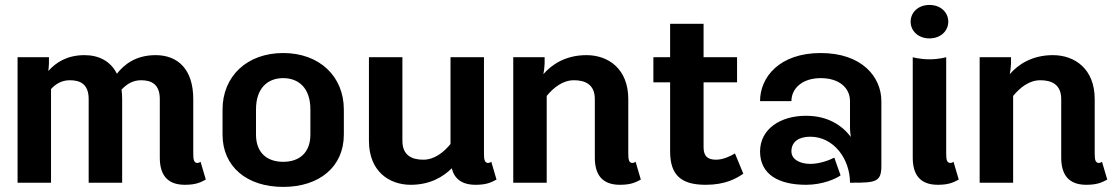

<svg xmlns="http://www.w3.org/2000/svg" viewBox="-20 -728 4448 765"><path d="M600 -508.3C521.7 -508.3 475 -471.7 445.8 -434.2C420.8 -484.2 374.2 -508.3 316.7 -508.3C246.7 -508.3 201.7 -478.3 172.5 -445C173.3 -454.2 175 -464.2 175 -475V-500H50V0H183.3V-373.3C202.5 -394.2 226.7 -408.3 258.3 -408.3C299.2 -408.3 333.3 -393.3 333.3 -333.3V0H466.7V-333.3C466.7 -346.7 465.8 -359.2 464.2 -370.8C484.2 -392.5 509.2 -408.3 541.7 -408.3C582.5 -408.3 616.7 -393.3 616.7 -333.3V-100C616.7 -35 643.3 8.3 716.7 8.3C764.2 8.3 781.7 -3.3 800 -12.5L779.2 -83.3C779.2 -83.3 770 -76.7 762.5 -79.2C753.3 -82.5 750 -90 750 -116.7V-333.3C750 -453.3 687.5 -508.3 600 -508.3Z M1108.3 -516.7C963.3 -516.7 866.7 -423.3 866.7 -291.7V-191.7C866.7 -64.2 963.3 16.7 1108.3 16.7C1253.3 16.7 1350 -64.2 1350 -191.7V-291.7C1350 -423.3 1253.3 -516.7 1108.3 -516.7ZM1108.3 -416.7C1167.5 -416.7 1216.7 -380 1216.7 -291.7V-191.7C1216.7 -120 1173.3 -83.3 1108.3 -83.3C1043.3 -83.3 1000 -120 1000 -191.7V-291.7C1000 -380 1049.2 -416.7 1108.3 -416.7Z M1775 -500V-154.2C1747.5 -120.8 1710.8 -91.7 1666.7 -91.7C1624.2 -91.7 1583.3 -106.7 1583.3 -166.7V-500H1450V-166.7C1450 -46.7 1529.2 8.3 1616.7 8.3C1694.2 8.3 1746.7 -24.2 1780 -57.5C1790 -16.7 1819.2 8.3 1875 8.3C1922.5 8.3 1940 -3.3 1958.3 -12.5L1937.5 -83.3C1937.5 -83.3 1928.3 -76.7 1920.8 -79.2C1911.7 -82.5 1908.3 -90 1908.3 -116.7V-500Z M2158.3 0V-345.8C2185.8 -379.2 2222.5 -408.3 2266.7 -408.3C2309.2 -408.3 2350 -393.3 2350 -333.3V-100C2350 -35 2376.7 8.3 2450 8.3C2497.5 8.3 2515 -3.3 2533.3 -12.5L2512.5 -83.3C2512.5 -83.3 2503.3 -76.7 2495.8 -79.2C2486.7 -82.5 2483.3 -90 2483.3 -116.7V-333.3C2483.3 -453.3 2404.2 -508.3 2316.7 -508.3C2232.5 -508.3 2177.5 -470 2145 -432.5C2147.5 -444.2 2149.2 -458.3 2150 -475V-500H2025V0Z M2650 -125C2650 -29.2 2695 8.3 2791.7 8.3C2869.2 8.3 2911.7 -15.8 2941.7 -35.8L2908.3 -116.7C2890.8 -105.8 2860.8 -91.7 2833.3 -91.7C2799.2 -91.7 2783.3 -105.8 2783.3 -141.7V-400H2916.7V-500H2783.3V-633.3H2650V-500H2583.3V-400H2650Z M3370 -182.5C3335.8 -227.5 3279.2 -266.7 3191.7 -266.7C3090 -266.7 3009.2 -215 3008.3 -125C3008.3 -31.7 3084.2 8.3 3191.7 8.3C3257.5 8.3 3310.8 -15.8 3329.2 -29.2L3304.2 -100C3286.7 -90.8 3247.5 -75 3208.3 -75C3169.2 -75 3133.3 -91.7 3133.3 -125C3133.3 -164.2 3164.2 -183.3 3208.3 -183.3C3301.7 -183.3 3366.7 -95 3366.7 0H3375C3468.3 0 3491.7 -2.5 3491.7 -66.7V-325C3491.7 -420.8 3415 -516.7 3250 -516.7C3085 -516.7 3008.3 -420 3008.3 -325H3133.3C3133.3 -375 3175.8 -416.7 3250 -416.7C3324.2 -416.7 3366.7 -377.5 3366.7 -325V-216.7C3366.7 -206.7 3368.3 -194.2 3370 -182.5Z M3758.3 -641.7C3758.3 -678.3 3728.3 -708.3 3683.3 -708.3C3638.3 -708.3 3608.3 -678.3 3608.3 -641.7C3608.3 -605 3638.3 -575 3683.3 -575C3728.3 -575 3758.3 -605 3758.3 -641.7ZM3750 -116.7V-500C3750 -500 3721.7 -491.7 3683.3 -491.7C3645 -491.7 3616.7 -500 3616.7 -500V-100C3616.7 -35 3643.3 8.3 3716.7 8.3C3764.2 8.3 3781.7 -3.3 3800 -12.5L3779.2 -83.3C3779.2 -83.3 3770 -76.7 3762.5 -79.2C3753.3 -82.5 3750 -90 3750 -116.7Z M4016.7 0V-345.8C4044.2 -379.2 4080.8 -408.3 4125 -408.3C4167.5 -408.3 4208.3 -393.3 4208.3 -333.3V-100C4208.3 -35 4235 8.3 4308.3 8.3C4355.8 8.3 4373.3 -3.3 4391.7 -12.5L4370.8 -83.3C4370.8 -83.3 4361.7 -76.7 4354.2 -79.2C4345 -82.5 4341.7 -90 4341.7 -116.7V-333.3C4341.7 -453.3 4262.5 -508.3 4175 -508.3C4090.8 -508.3 4035.8 -470 4003.3 -432.5C4005.8 -444.2 4007.5 -458.3 4008.3 -475V-500H3883.3V0Z"/></svg>

Font: BoonHome
Style: Bold
Weight: 700
Designer: Sungsit Sawaiwan
Foundry: Sungsit Sawaiwan
Version: Version 0.2